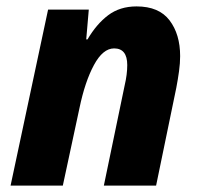

<svg xmlns="http://www.w3.org/2000/svg" viewBox="-20 -579 623 599"><path d="M13 0H176L228 -242Q245 -324 273 -376Q301 -428 336 -428Q377 -428 377 -376Q377 -347 369 -313L304 0H467L530 -305Q535 -331 538.5 -356.5Q542 -382 542 -404Q542 -472 509 -515.5Q476 -559 406 -559Q354 -559 317.5 -531.5Q281 -504 253 -456H249L257 -549H130Z"/></svg>

Font: Noto Sans Display Extra
Style: Italic
Weight: 800
Italic angle: -12°
Designer: Monotype Design Team
Foundry: Monotype Imaging Inc.
Version: Version 1.900